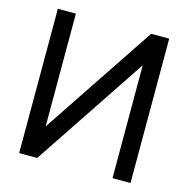

<svg xmlns="http://www.w3.org/2000/svg" viewBox="-106 -822 908 925"><g transform="rotate(15 348.0 -360.0)"><path d="M625.5 -720V0H535.5V-563L160 0H70V-720H160V-157.5L535.5 -720Z"/></g></svg>

Font: CCSD_manrope Medium
Style: Regular
Weight: 500
Designer: Mikhail Sharanda
Foundry: Mikhail Sharanda
Version: Version 4.503